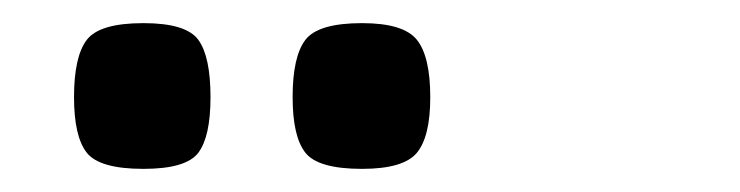

<svg xmlns="http://www.w3.org/2000/svg" viewBox="-20 -716 640 166"><path d="M293 -570Q255 -570 244 -584Q233 -598 233 -632Q233 -667 244 -681.5Q255 -696 293 -696Q329 -696 340.5 -681.5Q352 -667 352 -632Q352 -598 340.5 -584Q329 -570 293 -570ZM104 -570Q66 -570 55 -584Q44 -598 44 -632Q44 -667 55 -681.5Q66 -696 104 -696Q141 -696 151.5 -681.5Q162 -667 162 -632Q162 -598 151.5 -584Q141 -570 104 -570Z"/></svg>

Font: Changa ExtraLight Medium
Style: Regular
Weight: 500
Version: Version 3.002; ttfautohint (v1.8.2)